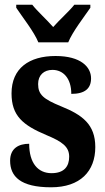

<svg xmlns="http://www.w3.org/2000/svg" viewBox="-20 -786 448 816"><path d="M143 -606H270C288 -651 338 -715 364 -753V-766H296C276 -740 231 -700 206 -671C181 -700 137 -740 117 -766H49V-753C74 -715 125 -651 143 -606ZM197 10C321 10 385 -58 385 -161C385 -258 329 -298 240 -334C164 -365 142 -384 142 -429C142 -467 167 -489 203 -489C248 -489 283 -454 283 -387C341 -387 367 -410 367 -453C367 -501 324 -548 216 -548C104 -548 29 -496 29 -389C29 -294 77 -254 177 -212C244 -184 274 -163 274 -120C274 -80 254 -50 199 -50C142 -50 104 -92 104 -175C60 -175 23 -156 23 -103C23 -36 67 10 197 10Z"/></svg>

Font: Noto Serif Bengali ExtraCondensed ExtraBold
Style: Regular
Weight: 800
Width: 2
Designer: Juan Bruce, Universal Thirst, Indian Type Foundry and the Monotype Design Team.
Foundry: Monotype Imaging Inc.
Version: Version 2.003